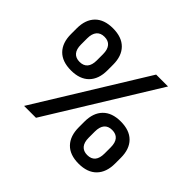

<svg xmlns="http://www.w3.org/2000/svg" viewBox="-152 -851 1062 1062"><g transform="rotate(45 379.0 -320.0)"><path d="M229.5 0H136.5L530.5 -639H623.5ZM575.5 13Q506.5 13 470.2 -24.8Q434 -62.5 434 -130.5V-175Q434 -242.5 470.5 -280Q507 -317.5 575.5 -317.5Q644.5 -317.5 681.2 -280.5Q718 -243.5 718 -175V-130.5Q718 -62.5 681.2 -24.8Q644.5 13 575.5 13ZM575.5 -54.5Q606.5 -54.5 622 -73.2Q637.5 -92 637.5 -128.5V-176.5Q637.5 -213 621.8 -231.8Q606 -250.5 575.5 -250.5Q545 -250.5 529.2 -231.8Q513.5 -213 513.5 -176.5V-128.5Q513.5 -92 529.5 -73.2Q545.5 -54.5 575.5 -54.5ZM181 -322Q112 -322 75.5 -359.2Q39 -396.5 39 -464.5V-509.5Q39 -577 75.5 -614.2Q112 -651.5 181 -651.5Q250 -651.5 286.8 -614.2Q323.5 -577 323.5 -509.5V-464.5Q323.5 -397 286.8 -359.5Q250 -322 181 -322ZM181 -389Q211.5 -389 227.2 -407.5Q243 -426 243 -462.5V-511Q243 -547 227.2 -566Q211.5 -585 181 -585Q150.5 -585 134.8 -566Q119 -547 119 -511V-462.5Q119 -426 135 -407.5Q151 -389 181 -389Z"/></g></svg>

Font: Anek Devanagari Medium Medium
Style: Regular
Weight: 500
Version: Version 1.003